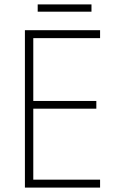

<svg xmlns="http://www.w3.org/2000/svg" viewBox="-20 -851 530 871"><path d="M395 -831H151V-798H395ZM434 0V-36H131V-358H417V-393H131V-678H434V-714H93V0Z"/></svg>

Font: Noto Sans SemiCondensed ExtraLight
Style: Regular
Weight: 200
Width: 4
Designer: Monotype Design Team
Foundry: Monotype Imaging Inc.
Version: Version 2.013